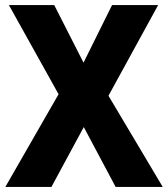

<svg xmlns="http://www.w3.org/2000/svg" viewBox="-20 -734 661 754"><path d="M619 0 406 -358 601 -714H420L308 -488L193 -714H15L210 -364L1 0H182L309 -235L434 0Z"/></svg>

Font: Noto Sans Lao SemiCondensed ExtraBold
Style: Regular
Weight: 800
Width: 4
Designer: Monotype Design Team
Foundry: Monotype Imaging Inc.
Version: Version 2.003